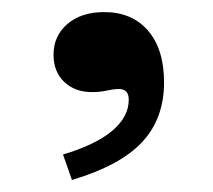

<svg xmlns="http://www.w3.org/2000/svg" viewBox="-20 -147 350 316"><path d="M98.4 149.2 83.7 107.3Q137.6 91.2 164.8 68.2Q191.9 45.2 191.9 17.1Q191.9 -0.5 175.8 -0.5Q167.5 -0.5 156.1 2Q144.8 4.6 131.5 4.6Q103.4 4.6 85.7 -12.2Q68.1 -29 68.1 -56.9Q68.1 -88 91 -107.6Q113.9 -127.1 151.6 -127.1Q197.2 -127.1 223.6 -96.6Q250 -66.1 250 -11.5Q250 48.4 213.7 87.1Q177.5 125.7 98.4 149.2Z"/></svg>

Font: Playfair 5pt SemiExpanded Light
Style: Regular
Weight: 300
Width: 6
Designer: Claus Eggers Sørensen
Foundry: Claus Eggers Sørensen
Version: Version 2.203